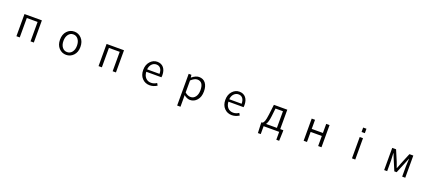

<svg xmlns="http://www.w3.org/2000/svg" viewBox="108 -2456 9784 4394"><g transform="rotate(20 5000.0 -259.0)"><path d="M288.1 0V-540H711.9V0H631.8V-472.7H369.1V0Z M1252 -268.6Q1252 -399.4 1324.2 -476.6Q1396.5 -553.7 1500 -553.7Q1603.5 -553.7 1676.3 -476.6Q1749 -399.4 1749 -268.6Q1749 -140.6 1676.3 -64Q1603.5 12.7 1500 12.7Q1396.5 12.7 1324.2 -63.5Q1252 -139.6 1252 -268.6ZM1665 -268.6Q1665 -365.2 1619.1 -425.3Q1573.2 -485.4 1500 -485.4Q1427.7 -485.4 1381.8 -425.3Q1335.9 -365.2 1335.9 -268.6Q1335.9 -172.9 1381.3 -113.8Q1426.8 -54.7 1500 -54.7Q1573.2 -54.7 1619.1 -113.8Q1665 -172.9 1665 -268.6Z M2288.1 0V-540H2711.9V0H2631.8V-472.7H2369.1V0Z M3534.2 12.7Q3424.8 12.7 3351.6 -63.5Q3278.3 -139.6 3278.3 -268.6Q3278.3 -395.5 3350.1 -474.6Q3421.9 -553.7 3519.5 -553.7Q3620.1 -553.7 3676.3 -486.3Q3732.4 -418.9 3732.4 -300.8Q3732.4 -268.6 3728.5 -252H3359.4Q3363.3 -161.1 3413.6 -106.4Q3463.9 -51.8 3544.9 -51.8Q3617.2 -51.8 3681.6 -95.7L3711.9 -42Q3627 12.7 3534.2 12.7ZM3358.4 -310.5H3660.2Q3660.2 -396.5 3623.5 -442.4Q3586.9 -488.3 3520.5 -488.3Q3458 -488.3 3412.1 -440.4Q3366.2 -392.6 3358.4 -310.5Z M4287.1 232.4V-540H4353.5L4361.3 -476.6H4364.3Q4460 -553.7 4538.1 -553.7Q4641.6 -553.7 4697.8 -480Q4753.9 -406.2 4753.9 -279.3Q4753.9 -145.5 4685.1 -66.4Q4616.2 12.7 4518.6 12.7Q4445.3 12.7 4366.2 -49.8L4368.2 44.9V232.4ZM4506.8 -55.7Q4578.1 -55.7 4623.5 -116.2Q4668.9 -176.8 4668.9 -278.3Q4668.9 -485.4 4519.5 -485.4Q4452.1 -485.4 4368.2 -407.2V-115.2Q4436.5 -55.7 4506.8 -55.7Z M5534.2 12.7Q5424.8 12.7 5351.6 -63.5Q5278.3 -139.6 5278.3 -268.6Q5278.3 -395.5 5350.1 -474.6Q5421.9 -553.7 5519.5 -553.7Q5620.1 -553.7 5676.3 -486.3Q5732.4 -418.9 5732.4 -300.8Q5732.4 -268.6 5728.5 -252H5359.4Q5363.3 -161.1 5413.6 -106.4Q5463.9 -51.8 5544.9 -51.8Q5617.2 -51.8 5681.6 -95.7L5711.9 -42Q5627 12.7 5534.2 12.7ZM5358.4 -310.5H5660.2Q5660.2 -396.5 5623.5 -442.4Q5586.9 -488.3 5520.5 -488.3Q5458 -488.3 5412.1 -440.4Q5366.2 -392.6 5358.4 -310.5Z M6425.8 -472.7 6404.3 -282.2Q6387.7 -129.9 6342.8 -67.4H6607.4V-472.7ZM6688.5 -67.4H6764.6V-15.6L6756.8 192.4H6687.5V0H6308.6V192.4H6239.3L6230.5 -15.6V-67.4H6254.9Q6281.2 -81.1 6299.3 -127.4Q6317.4 -173.8 6333 -296.9L6362.3 -540H6688.5Z M7283.2 0V-540H7364.3V-318.4H7636.7V-540H7717.8V0H7636.7V-245.1H7364.3V0Z M8460 0V-519.5H8540V0ZM8460 -642.6V-750H8540V-642.6Z M9244.1 0V-540H9337.9L9449.2 -277.3Q9456.1 -257.8 9473.1 -212.4Q9490.2 -167 9498 -143.6H9502.9Q9546.9 -253.9 9554.7 -277.3L9663.1 -540H9757.8V0H9682.6V-257.8Q9682.6 -272.5 9691.4 -436.5H9687.5Q9678.7 -414.1 9661.6 -372.6Q9644.5 -331.1 9637.7 -313.5L9529.3 -51.8H9472.7L9362.3 -313.5Q9358.4 -324.2 9340.3 -368.7Q9322.3 -413.1 9313.5 -436.5H9308.6Q9317.4 -272.5 9317.4 -257.8V0Z"/></g></svg>

Font: GenEi Gothic M SemiLight
Style: Regular
Weight: 350
Designer: o_tamon (Modified); [Source Han Sans]
Ryoko NISHIZUKA  (kana & ideographs); Paul D. Hunt (Latin, Greek & Cyrillic); Wenl
Version: Version 1.1a;Original Version 1.004